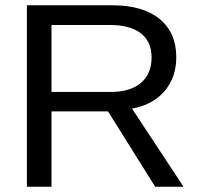

<svg xmlns="http://www.w3.org/2000/svg" viewBox="-20 -708 762 728"><path d="M568.4 0 389.6 -285.6H175.3V0H82V-688H405.8Q522 -688 585.2 -636Q648.4 -584 648.4 -491.2Q648.4 -414.6 603.8 -362.3Q559.1 -310.1 480.5 -296.4L675.8 0ZM554.7 -490.2Q554.7 -550.3 513.9 -581.8Q473.1 -613.3 396.5 -613.3H175.3V-359.4H400.4Q474.1 -359.4 514.4 -393.8Q554.7 -428.2 554.7 -490.2Z"/></svg>

Font: Liberation Sans
Style: Regular
Weight: 400
Designer: Steve Matteson
Foundry: Ascender Corporation
Version: Version 2.00.1